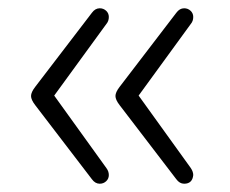

<svg xmlns="http://www.w3.org/2000/svg" viewBox="-20 -487 555 464"><path d="M425 -43Q414 -43 406 -54L269 -233Q259 -246 259 -255Q259 -264 269 -277L406 -456Q414 -467 425 -467Q434 -467 440.5 -461Q447 -455 447 -446Q447 -436 441 -429L315 -256L441 -81Q447 -72 447 -64Q445 -43 425 -43ZM221 -43Q210 -43 202 -54L65 -233Q55 -246 55 -255Q55 -264 65 -277L202 -456Q210 -467 221 -467Q230 -467 236.5 -461Q243 -455 243 -446Q243 -436 237 -429L111 -256L237 -81Q243 -73 243 -64Q243 -55 236.5 -49Q230 -43 221 -43Z"/></svg>

Font: Quicksand
Style: Regular
Weight: 400
Designer: Andrew Paglinawan
Foundry: Andrew Paglinawan
Version: 1.002